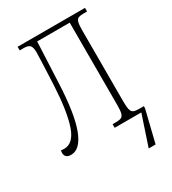

<svg xmlns="http://www.w3.org/2000/svg" viewBox="-218 -829 1036 1155"><g transform="rotate(-30 300.0 -252.0)"><path d="M46 10Q3 10 3 -28Q3 -35 5 -44Q16 -42 27 -42Q92 -42 123.5 -135Q155 -228 164 -404Q168 -497 170.5 -551.5Q173 -606 173 -627Q173 -662 162 -675.5Q151 -689 118 -689H91V-714H559V-689H534Q511 -689 498.5 -683.5Q486 -678 481.5 -660Q477 -642 477 -605V-108Q477 -72 482 -54Q487 -36 499.5 -30.5Q512 -25 535 -25H570V-11L516 210H468L538 0H353V-25H377Q400 -25 412.5 -30.5Q425 -36 430 -54Q435 -72 435 -109V-683H209L196 -402Q187 -193 148.5 -91.5Q110 10 46 10Z"/></g></svg>

Font: Noto Serif Condensed ExtraLight
Style: Regular
Weight: 200
Width: 3
Designer: Monotype Design Team
Foundry: Monotype Imaging Inc.
Version: Version 2.013; ttfautohint (v1.8.4.7-5d5b)